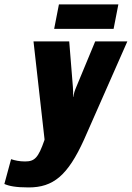

<svg xmlns="http://www.w3.org/2000/svg" viewBox="-133 -633 595 866"><path d="M-3.9 212.4C106.9 212.4 172.4 159.2 246.1 -3.4L441.4 -446.3H296.4L210.9 -240.2C204.6 -226.1 199.7 -210 197.3 -195.8H196.3L196.8 -218.3L195.8 -240.2L179.2 -446.3H18.1L67.9 -4.4L67.4 -1C39.6 79.1 23.4 95.2 -20 95.2C-45.4 95.2 -64.9 90.8 -83 85L-113.3 196.8C-91.8 206.1 -62.5 212.4 -3.9 212.4ZM111.3 -502.9H379.4L400.9 -613.3H132.8Z"/></svg>

Font: Roboto Flex Super Cond Black
Style: Italic
Weight: 900
Width: 3
Italic angle: -10°
Designer: Berlow after Robertson
Foundry: Google
Version: Version 3.200;Glyphs 3.3 (3311)